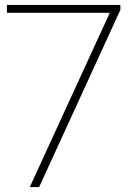

<svg xmlns="http://www.w3.org/2000/svg" viewBox="-20 -760 540 780"><path d="M101 0 426 -708H8V-740H469V-720L139 0Z"/></svg>

Font: Encode Sans Exp Th
Style: Regular
Weight: 100
Width: 7
Designer: Multiple Designers
Foundry: Impallari Type
Version: Version 3.002; ttfautohint (v1.8.3) -l 8 -r 50 -G 200 -x 14 